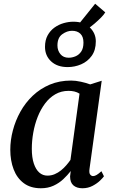

<svg xmlns="http://www.w3.org/2000/svg" viewBox="-20 -996 612 1026"><path d="M458.5 -95Q455 -72 461.8 -63.5Q468.5 -55 477.5 -55Q486 -55 496.5 -61.2Q507 -67.5 522 -81L535.5 -54Q531 -47 515.2 -31.5Q499.5 -16 475 -3Q450.5 10 420 10Q390.5 10 372.5 -5.2Q354.5 -20.5 354.5 -53.5L358 -82Q341 -60 318.5 -38.8Q296 -17.5 266.2 -3.8Q236.5 10 198.5 10Q143.5 10 107 -17.2Q70.5 -44.5 52.8 -91.2Q35 -138 35 -196Q35 -247 48.8 -299.2Q62.5 -351.5 89 -399.2Q115.5 -447 155 -484.5Q194.5 -522 246 -543.8Q297.5 -565.5 360 -565.5Q384 -565.5 412.5 -559.2Q441 -553 462 -545L523.5 -564.5ZM405 -495.5Q392.5 -503.5 377.8 -507Q363 -510.5 346.5 -510.5Q307 -510.5 275.5 -492.2Q244 -474 220.5 -442.5Q197 -411 181.2 -371Q165.5 -331 157.8 -287.2Q150 -243.5 150 -201Q150 -154 160.8 -122Q171.5 -90 190 -73.8Q208.5 -57.5 233.5 -57.5Q254 -57.5 272.2 -65.2Q290.5 -73 306 -85.5Q321.5 -98 334.2 -112.8Q347 -127.5 356.5 -141.5ZM341.5 -637.5Q286 -637.5 253.2 -668Q220.5 -698.5 220.5 -745.5Q220.5 -781.5 234.5 -807Q248.5 -832.5 271.2 -848.8Q294 -865 320.5 -872.5Q347 -880 372 -880Q428.5 -880 460.2 -849Q492 -818 492 -775Q492 -728 470 -697.5Q448 -667 413.5 -652.2Q379 -637.5 341.5 -637.5ZM347 -687.5Q365 -687.5 383.2 -695Q401.5 -702.5 413.8 -720.2Q426 -738 426 -768.5Q426 -800 409.5 -815.8Q393 -831.5 365 -831.5Q338 -831.5 312.5 -813Q287 -794.5 287 -753Q287 -726 302.8 -706.8Q318.5 -687.5 347 -687.5ZM413 -821 383.5 -845.5 488.5 -976 542.5 -930Q535.5 -918 520 -902.2Q504.5 -886.5 485.5 -870.2Q466.5 -854 448.2 -841.5Q430 -829 417 -823Z"/></svg>

Font: Merriweather 24pt Medium
Style: Italic
Weight: 500
Italic angle: -7.8°
Version: Version 2.101